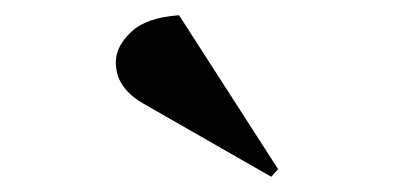

<svg xmlns="http://www.w3.org/2000/svg" viewBox="-20 -819 535 252"><path d="M345 -597 336 -587 170 -682Q132 -703 132 -737Q132 -758 152 -777Q172 -796 215 -799Z"/></svg>

Font: Literata 72pt
Style: Bold Italic
Weight: 700
Italic angle: -2°
Designer: Latin by Veronika Burian and Jose Scaglione. Greek by Irene Vlachou. Cyrillic by Vera Evstafieva
Foundry: TypeTogether
Version: Version 3.002